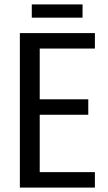

<svg xmlns="http://www.w3.org/2000/svg" viewBox="-20 -850 490 870"><path d="M160 -70H410V0H70V-700H410V-630H160V-400H380V-330H160ZM124 -830H354V-770H124Z"/></svg>

Font: Cuprum
Style: Regular
Weight: 400
Designer: Jovanny Lemonad
Foundry: Jovanny Lemonad
Version: Version 1.002